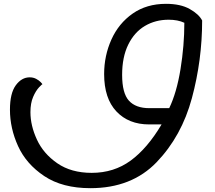

<svg xmlns="http://www.w3.org/2000/svg" viewBox="-20 -625 1124 1003"><path d="M1036 -518Q1036 -311 982.5 -112.5Q929 86 798.5 222Q668 358 452 358Q306 358 211.5 295Q117 232 74.5 138.5Q32 45 32 -52Q32 -138 62.5 -179.5Q93 -221 135 -221Q154 -221 169 -213Q184 -205 193 -195.5Q202 -186 202 -184Q202 -188 184.5 -169.5Q167 -151 153 -118.5Q139 -86 139 -39Q139 31 173 104.5Q207 178 279.5 228Q352 278 459 278Q575 278 662.5 214Q750 150 824 25H759Q652 25 588 -43Q524 -111 524 -238Q524 -334 562 -418.5Q600 -503 673 -554Q746 -605 847 -605Q923 -605 971 -578Q1019 -551 1036 -518ZM760 -60H864Q903 -141 923 -264Q943 -387 943 -506Q909 -522 861 -522Q792 -522 737 -489.5Q682 -457 650 -392Q618 -327 618 -234Q618 -138 653.5 -99Q689 -60 760 -60Z"/></svg>

Font: Lemonada Light
Style: Regular
Weight: 300
Designer: Mohamed Gaber (Arabic) Eduardo Tunni (Latin)
Foundry: Kief Type Foundry
Version: Version 3.006